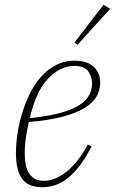

<svg xmlns="http://www.w3.org/2000/svg" viewBox="-20 -775 483 807"><path d="M157 12Q99 12 73 -23.5Q47 -59 47 -132Q47 -167 53 -210Q59 -253 72 -296Q85 -339 104.5 -379.5Q124 -420 151.5 -451Q179 -482 214.5 -501Q250 -520 294 -520Q314 -520 333 -515.5Q352 -511 367 -500Q382 -489 391.5 -471.5Q401 -454 401 -427Q401 -394 384.5 -367Q368 -340 332 -319Q296 -298 239 -283.5Q182 -269 101 -262Q94 -231 89 -197.5Q84 -164 84 -129Q84 -106 87.5 -85.5Q91 -65 100 -49.5Q109 -34 124.5 -24.5Q140 -15 164 -15Q212 -15 260.5 -54Q309 -93 349 -168L365 -160Q341 -113 316 -80Q291 -47 265 -26.5Q239 -6 212 3Q185 12 157 12ZM105 -278Q167 -285 215.5 -296Q264 -307 298 -324.5Q332 -342 349.5 -366.5Q367 -391 367 -424Q367 -452 351 -475Q335 -498 292 -498Q233 -498 182 -444.5Q131 -391 105 -278ZM293 -596 415 -755 443 -738 306 -587Z"/></svg>

Font: IBM Plex Serif ExtraLight
Style: Italic
Weight: 200
Italic angle: -14°
Designer: Mike Abbink, Paul van der Laan, Pieter van Rosmalen
Foundry: Bold Monday
Version: Version 2.5